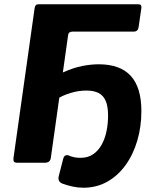

<svg xmlns="http://www.w3.org/2000/svg" viewBox="-20 -762 733 899"><path d="M370 117Q345 117 320 111.5Q295 106 273 98Q249 89 255 63L276 -19Q278 -28 284 -32.5Q290 -37 299 -35Q313 -29 326 -26Q339 -23 357 -23Q392 -23 416.5 -40Q441 -57 456.5 -85.5Q472 -114 479 -149Q486 -184 486 -220Q486 -264 475 -289.5Q464 -315 441.5 -326.5Q419 -338 385 -338Q347 -338 309.5 -326.5Q272 -315 243 -296L262 -428Q260 -417 275 -423Q324 -445 365 -453Q406 -461 442 -461Q543 -461 592.5 -406.5Q642 -352 642 -242Q642 -169 623 -104Q604 -39 568 11Q532 61 482 89Q432 117 370 117ZM142 -723Q144 -742 160 -742H629Q644 -742 642 -725L629 -635Q626 -614 606 -614H320Q301 -614 299 -598L218 -23Q215 0 190 0H62Q49 0 45.5 -5Q42 -10 43 -21Z"/></svg>

Font: Libre Franklin
Style: Bold Italic
Weight: 700
Italic angle: -8°
Designer: Pablo Impallari, Rodrigo Fuenzalida, Nhung Nguyen
Foundry: Impallari Type
Version: Version 3.000